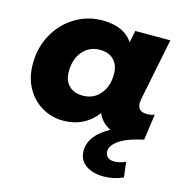

<svg xmlns="http://www.w3.org/2000/svg" viewBox="-114 -659 978 1004"><g transform="rotate(15 375.5 -157.5)"><path d="M710 -146 690 -5 658 3Q587 21 553 48Q519 75 519 104Q519 123 532 134.5Q545 146 567 146Q597 146 629 131L639 213Q591 236 535 236Q473 236 436 208.5Q399 181 399 133Q399 49 506 -9Q456 -33 437 -81Q369 9 254 9Q194 9 141.5 -20.5Q89 -50 57 -106Q25 -162 25 -238Q25 -326 64.5 -397.5Q104 -469 171.5 -510Q239 -551 319 -551Q437 -551 485 -477L498 -542H688L620 -205Q618 -191 618 -185Q618 -138 668 -138Q694 -138 710 -146ZM449 -295Q449 -343 421.5 -371Q394 -399 346 -399Q289 -399 253 -357Q217 -315 217 -247Q217 -199 244.5 -171.5Q272 -144 320 -144Q377 -144 413 -186Q449 -228 449 -295Z"/></g></svg>

Font: Montserrat Alternates ExtraBold
Style: Italic
Weight: 800
Italic angle: -11.3°
Designer: Julieta Ulanovsky
Foundry: Julieta Ulanovsky
Version: Version 7.200